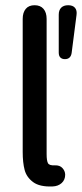

<svg xmlns="http://www.w3.org/2000/svg" viewBox="-20 -697 309 724"><path d="M178 6.1Q129.4 8 104.8 -10.4Q80.1 -28.8 72.9 -56.1Q65.6 -83.5 65.6 -124.3V-625.7Q65.6 -649.8 77.1 -663.5Q88.5 -677.3 110.4 -677.3Q132.3 -677.3 144.1 -663.5Q155.8 -649.8 155.8 -625.7V-125.7V-116Q155.8 -90.6 161 -81.5Q166.1 -72.3 187.6 -73.5Q205.5 -74.2 215.5 -63.2Q225.5 -52.2 225.8 -38.4Q225.8 -18.8 212.5 -6.7Q199.1 5.4 178 6.1ZM201.5 -498.6V-641.6Q201.5 -658.7 210.7 -668Q220 -677.3 237.1 -677.3Q254.7 -677.3 262.9 -667.4Q271.1 -657.6 268.5 -640L250.1 -497Q246.5 -474 224.7 -474Q213.8 -474 207.6 -480.2Q201.5 -486.3 201.5 -498.6Z"/></svg>

Font: SN Pro Thin
Style: Regular
Weight: 200
Designer: Tobias Whetton
Foundry: Supernotes
Version: Version 1.003;Glyphs 3.3 (3324)